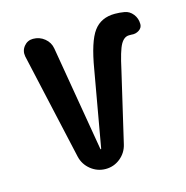

<svg xmlns="http://www.w3.org/2000/svg" viewBox="-85 -610 669 690"><g transform="rotate(-15 250.0 -265.0)"><path d="M139.6 -69.3 50.8 -465.8Q46.9 -487.3 60.1 -503.4Q73.2 -519.5 93.8 -519.5Q118.2 -519.5 136.7 -504.4Q155.3 -489.3 159.2 -465.8L225.6 -74.2Q225.6 -73.2 226.6 -73.2Q228.5 -73.2 228.5 -74.2L278.3 -356.4Q294.9 -456.1 322.3 -493.2Q349.6 -530.3 401.4 -530.3Q418.9 -530.3 436.5 -527.3Q455.1 -524.4 467.8 -508.3Q480.5 -492.2 480.5 -470.7Q480.5 -457 467.8 -448.7Q455.1 -440.4 439.5 -442.4H430.7Q412.1 -442.4 399.4 -419.9Q386.7 -397.5 372.1 -329.1L311.5 -69.3Q304.7 -39.1 280.8 -19.5Q256.8 0 226.1 0Q195.3 0 170.9 -19.5Q146.5 -39.1 139.6 -69.3Z"/></g></svg>

Font: Rounded-X Mgen+ 1m medium
Style: Regular
Weight: 500
Designer: [Source Han Sans]
Ryoko NISHIZUKA  (kana & ideographs); Paul D. Hunt (Latin, Greek & Cyrillic); Wenlong ZHANG  (bopomofo
Version: Version 1.059.20150602